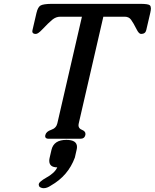

<svg xmlns="http://www.w3.org/2000/svg" viewBox="-20 -718 811 1007"><path d="M246.6 255.4Q226.6 269 209.5 269Q197.3 269 187 261.7Q182.1 253.9 183.6 246.6Q185.1 240.7 191.9 234.9Q205.6 223.1 220.2 215.3Q267.1 189.9 280.3 159.7Q238.8 159.7 238.3 125.5Q238.3 117.7 240.7 107.9L250 67.9Q262.2 15.6 328.1 15.6Q383.8 15.6 383.8 52.7Q383.8 59.6 381.8 67.9L372.6 108.4Q337.4 204.1 246.6 255.4ZM747.1 -560.1Q742.7 -540 719.7 -540Q708.5 -540 696.3 -564.5Q679.7 -597.7 667.5 -614.3Q656.2 -630.4 633.8 -630.4Q633.3 -630.4 632.3 -630.4H522L393.1 -71.3Q392.1 -65.9 391.6 -61.5Q391.6 -43.9 409.7 -37.1Q428.2 -29.8 428.2 -15.6Q428.2 -12.7 427.7 -9.8Q423.3 9.8 400.9 9.8H235.4Q216.8 9.8 216.8 -3.9Q216.8 -6.8 217.8 -9.8Q222.2 -28.3 248.5 -37.1Q274.9 -45.9 280.8 -71.3L409.7 -630.4H297.4Q296.9 -630.4 295.9 -630.4Q273.4 -630.4 253.9 -614.3Q233.9 -597.7 202.6 -564.5Q179.7 -540 168 -540Q149.4 -540 149.4 -553.7Q149.4 -556.6 150.4 -560.1L171.4 -650.4Q178.7 -681.6 193.4 -689.5Q208.5 -697.3 250 -697.8H710.9Q713.4 -697.8 716.3 -697.8Q756.8 -697.8 765.6 -690.4Q771 -686 771.5 -674.3Q771.5 -665 768.1 -650.4Z"/></svg>

Font: Caudex
Style: Bold
Weight: 700
Italic angle: -13°
Version: Version 1.04